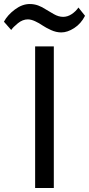

<svg xmlns="http://www.w3.org/2000/svg" viewBox="-91 -944 447 964"><path d="M85.4 0V-710.9H179.2V0ZM-71.3 -835Q-53.2 -868.7 -16.4 -896.2Q20.5 -923.8 58.1 -923.8Q80.6 -923.8 100.6 -916.5Q120.6 -909.2 141.1 -895.5Q155.8 -886.7 179.4 -873Q203.1 -859.4 226.1 -859.4Q248.5 -859.4 269.3 -873.3Q290 -887.2 302.7 -906.2L335.9 -864.7Q315.4 -824.7 281.5 -803Q247.6 -781.2 216.8 -781.2Q190.9 -781.2 164.8 -793.2Q138.7 -805.2 123 -815.9Q105.5 -828.1 85.2 -837.4Q64.9 -846.7 48.8 -846.7Q22.9 -846.7 -1 -827.4Q-24.9 -808.1 -34.7 -793.5Z"/></svg>

Font: RobotoFlex
Style: Regular
Weight: 400
Designer: Berlow after Robertson
Foundry: Google
Version: Version 2.136